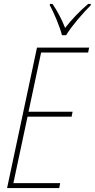

<svg xmlns="http://www.w3.org/2000/svg" viewBox="-20 -956 482 976"><path d="M295 -777H316C346 -826 402 -890 441 -929L442 -936H428C384 -899 341 -853 311 -814C295 -856 269 -904 247 -936H234L233 -929C253 -895 285 -818 295 -777ZM16 0H281L286 -25H48L120 -363H344L349 -388H125L189 -689H428L433 -714H168Z"/></svg>

Font: Noto Sans Condensed Thin
Style: Italic
Weight: 100
Width: 3
Italic angle: -12°
Designer: Monotype Design Team
Foundry: Monotype Imaging Inc.
Version: Version 2.013